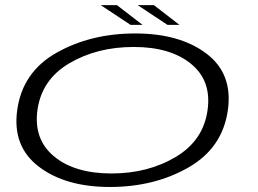

<svg xmlns="http://www.w3.org/2000/svg" viewBox="-20 -721 1003 746"><path d="M407 5.5Q234.5 5.5 130.8 -73.5Q27 -152.5 47 -294Q67.5 -441.5 200 -516.2Q332.5 -591 505.5 -591Q678 -591 781.5 -513.2Q885 -435.5 865.5 -294Q845 -146.5 712.5 -70.5Q580 5.5 407 5.5ZM413 -47Q555 -47 662.8 -111.2Q770.5 -175.5 786.5 -293.5Q802.5 -407.5 722.2 -473Q642 -538.5 499.5 -538.5Q357 -538.5 249.5 -475.2Q142 -412 125.5 -293.5Q110 -179.5 190.2 -113.2Q270.5 -47 413 -47ZM630.5 -624.5 515 -701H578L677 -624.5ZM487 -624.5 371.5 -701H434.5L533.5 -624.5Z"/></svg>

Font: Anybody UltraExpanded Light
Style: Italic
Weight: 300
Width: 9
Italic angle: -10°
Designer: Tyler Finck
Foundry: Etcetera Type Company
Version: Version 1.010; ttfautohint (v1.8.3) -l 8 -r 50 -G 200 -x 14 